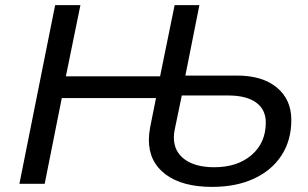

<svg xmlns="http://www.w3.org/2000/svg" viewBox="-20 -720 1207 752"><path d="M563 -173Q563 -193 568 -221L591 -336H222L155 0H56L196 -700H295L238 -421H607L664 -700H761L706 -424H909Q1008 -424 1064.5 -377Q1121 -330 1121 -250Q1121 -171 1083 -112Q1045 -53 975 -20.5Q905 12 811 12Q694 12 628.5 -37Q563 -86 563 -173ZM1021 -240Q1021 -291 983 -318.5Q945 -346 874 -346H692L664 -211Q661 -196 661 -181Q661 -127 703 -96Q745 -65 819 -65Q910 -65 965.5 -113Q1021 -161 1021 -240Z"/></svg>

Font: Montserrat Alternates Medium
Style: Italic
Weight: 500
Italic angle: -11.3°
Designer: Julieta Ulanovsky
Foundry: Julieta Ulanovsky
Version: Version 7.200